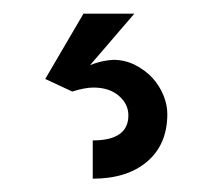

<svg xmlns="http://www.w3.org/2000/svg" viewBox="-20 -27 327 284"><path d="M113.3 69.3Q129.9 62.5 147.5 61.5Q165 61.5 180.2 69.3Q195.3 77.1 205.6 88.4Q215.8 99.6 221.7 113.8Q227.5 127.9 227.5 141.6Q227.5 186.5 197.8 211.9Q168 237.3 117.2 237.3V180.7Q169.9 180.7 169.9 143.6Q169.9 127 155.8 114.7Q141.6 102.5 118.2 102.5Q105.5 102.5 86.9 108.4L46.9 89.8L103.5 -6.8H178.7Z"/></svg>

Font: Allerta
Style: Regular
Weight: 400
Designer: Matt McInerney
Foundry: Matt McInerney
Version: Version 1.0